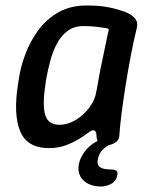

<svg xmlns="http://www.w3.org/2000/svg" viewBox="-20 -530 555 700"><path d="M159 10Q79 10 53.5 -51.5Q28 -113 46 -225L50 -250Q56 -289 73 -334Q90 -379 119 -419Q148 -459 192 -484.5Q236 -510 296 -510Q344 -510 378 -503Q412 -496 440 -485Q458 -478 471 -464Q484 -450 479 -429Q467 -380 456.5 -325Q446 -270 437.5 -216Q429 -162 423 -115Q417 -68 415 -34Q414 -18 398.5 -9Q383 0 366 0Q348 0 341 -8Q334 -16 332 -32Q332 -43 329 -49Q326 -55 319 -55Q313 -55 300 -45Q287 -35 266.5 -22.5Q246 -10 219 0Q192 10 159 10ZM197 -75Q226 -75 255 -92Q284 -109 305.5 -137.5Q327 -166 332 -200Q338 -236 345 -272Q352 -308 360 -344Q368 -380 375 -416Q380 -425 370 -427Q358 -429 334.5 -432Q311 -435 284 -435Q250 -435 226 -417Q202 -399 187 -370Q172 -341 163.5 -309Q155 -277 150 -250L146 -225Q134 -149 144.5 -112Q155 -75 197 -75ZM349 150Q318 150 297 137.5Q276 125 269 103.5Q262 82 271 55Q278 37 290.5 20.5Q303 4 324 -9.5Q345 -23 375 -32L398 -10Q398 -10 384 -4.5Q370 1 355 15Q340 29 336 55Q334 71 343 78Q352 85 365 86.5Q378 88 388 88Q396 88 403 91.5Q410 95 408 106Q404 131 385 140.5Q366 150 349 150Z"/></svg>

Font: Winky Sans
Style: Italic
Weight: 400
Italic angle: -8.97852°
Designer: Simon Atzbach
Foundry: typofactur
Version: Version 1.205